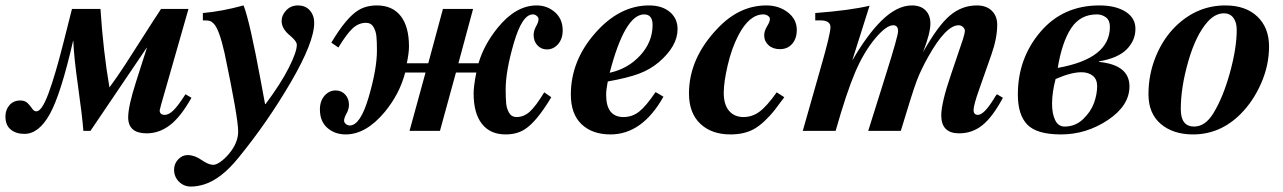

<svg xmlns="http://www.w3.org/2000/svg" viewBox="-68 -482 4725 707"><path d="M615 -135 637 -122Q597 -51 557.5 -21Q518 9 472 9Q404 9 404 -50Q404 -91 433 -181L473 -306H472L265 0H239Q235 -54 219.5 -163.5Q204 -273 202 -331H201Q156 -135 115.5 -62Q75 11 22 11Q-9 11 -28.5 -5Q-48 -21 -48 -53Q-48 -78 -33 -95Q-18 -112 7 -112Q24 -112 34 -102Q44 -92 50.5 -82Q57 -72 66 -72Q86 -72 110.5 -138Q135 -204 165 -322.5Q195 -441 197 -449H302Q312 -294 335 -160Q363 -198 392 -242.5Q421 -287 461 -350Q501 -413 525 -449H626L544 -162Q520 -80 520 -76Q520 -59 539 -59Q553 -59 570 -75Q587 -91 615 -135Z M908 -99H910Q966 -174 995.5 -232.5Q1025 -291 1025 -317Q1025 -330 1000 -351Q969 -376 969 -405Q969 -426 986 -444Q1003 -462 1029 -462Q1057 -462 1073 -443.5Q1089 -425 1089 -398Q1089 -327 1003 -179.5Q917 -32 810 99Q747 177 684 197Q658 205 635 205Q609 205 591 187Q573 169 573 143Q573 121 588 105Q603 89 623 89Q648 89 674 107Q700 125 717 125Q730 125 749 110Q768 95 784 73Q809 38 809 2Q809 -48 759 -286Q739 -375 719 -395Q711 -403 704.5 -405Q698 -407 679 -407V-434Q748 -440 829 -462Q852 -403 893 -180Z M1620 -249H1694Q1714 -317 1764 -379Q1831 -462 1908 -462Q1947 -462 1975.5 -437Q2004 -412 2004 -370Q2004 -339 1987 -319.5Q1970 -300 1946 -300Q1925 -300 1911 -315Q1897 -330 1897 -353Q1897 -369 1906 -385Q1915 -401 1915 -411Q1915 -418 1908.5 -423.5Q1902 -429 1894 -429Q1855 -429 1824.5 -325Q1794 -221 1794 -153Q1794 -119 1796 -100Q1798 -81 1807 -66Q1816 -51 1834 -51Q1861 -51 1883 -71Q1905 -91 1936 -142L1962 -124Q1907 -32 1863 -5Q1834 13 1794 13Q1737 13 1706.5 -26Q1676 -65 1676 -138Q1676 -165 1686 -215H1611L1552 0H1440L1499 -215H1424Q1404 -137 1349 -70Q1280 13 1205 13Q1165 13 1137.5 -11Q1110 -35 1110 -79Q1110 -110 1127 -129.5Q1144 -149 1168 -149Q1189 -149 1203 -134Q1217 -119 1217 -96Q1217 -80 1208 -64Q1199 -48 1199 -38Q1199 -31 1205.5 -25.5Q1212 -20 1220 -20Q1259 -20 1289.5 -124Q1320 -228 1320 -296Q1320 -330 1318 -349Q1316 -368 1307 -383Q1298 -398 1280 -398Q1253 -398 1231 -378Q1209 -358 1178 -307L1152 -325Q1207 -417 1251 -444Q1280 -462 1320 -462Q1377 -462 1407.5 -423Q1438 -384 1438 -311Q1438 -287 1430 -249H1509L1563 -449H1674Z M2346 -143 2375 -126Q2297 13 2180 13Q2113 13 2073.5 -24.5Q2034 -62 2034 -134Q2034 -258 2123.5 -360Q2213 -462 2322 -462Q2370 -462 2398.5 -438Q2427 -414 2427 -375Q2427 -312 2358 -253Q2326 -226 2284.5 -210.5Q2243 -195 2170 -182Q2164 -152 2164 -133Q2164 -51 2228 -51Q2260 -51 2285.5 -71Q2311 -91 2346 -143ZM2335 -390Q2335 -429 2304 -429Q2233 -429 2177 -214Q2245 -229 2290 -278.5Q2335 -328 2335 -390Z M2792 -142 2820 -124Q2795 -90 2782 -73.5Q2769 -57 2747.5 -36.5Q2726 -16 2705 -5Q2670 13 2622 13Q2552 13 2510.5 -26.5Q2469 -66 2469 -138Q2469 -267 2574 -377Q2654 -462 2754 -462Q2800 -462 2833 -436.5Q2866 -411 2866 -372Q2866 -340 2849 -320.5Q2832 -301 2804 -301Q2778 -301 2762 -315.5Q2746 -330 2746 -352Q2746 -368 2756.5 -385Q2767 -402 2767 -412Q2767 -419 2759.5 -424Q2752 -429 2743 -429Q2691 -429 2651 -352Q2626 -304 2611.5 -241.5Q2597 -179 2597 -140Q2597 -97 2616.5 -74Q2636 -51 2670 -51Q2702 -51 2729 -71Q2756 -91 2792 -142Z M3603 -135 3625 -122Q3587 -51 3549.5 -21Q3512 9 3464 9Q3398 9 3398 -57Q3398 -103 3434 -208L3478 -338Q3485 -361 3485 -368Q3485 -376 3478 -382.5Q3471 -389 3462 -389Q3415 -389 3350 -273Q3323 -225 3307.5 -184Q3292 -143 3249 0H3129L3194 -207Q3239 -350 3239 -367Q3239 -389 3221 -389Q3196 -389 3156 -342Q3113 -291 3081 -216Q3049 -141 3009 0H2888L2954 -232Q2990 -357 2990 -382Q2990 -407 2952 -407H2934V-434Q3064 -444 3134 -461L3071 -262H3072Q3125 -353 3176 -404Q3234 -462 3290 -462Q3322 -462 3340 -444Q3358 -426 3358 -395Q3358 -360 3331 -290Q3386 -388 3430 -425Q3474 -462 3529 -462Q3564 -462 3584 -442.5Q3604 -423 3604 -391Q3604 -342 3583 -282L3538 -154Q3517 -95 3517 -77Q3517 -59 3533 -59Q3555 -59 3591 -117Q3597 -128 3603 -135Z M3979 -256V-254Q4091 -243 4091 -164Q4091 -93 4011.5 -40Q3932 13 3839 13Q3750 13 3715 -23Q3680 -59 3680 -134Q3680 -267 3763 -364.5Q3846 -462 3980 -462Q4040 -462 4076.5 -439Q4113 -416 4113 -376Q4113 -333 4081 -300.5Q4049 -268 3979 -256ZM4019 -383Q4019 -407 4004.5 -418Q3990 -429 3971 -429Q3909 -429 3875.5 -377Q3842 -325 3827 -232Q4019 -266 4019 -383ZM3972 -165Q3972 -190 3956 -203Q3940 -216 3914 -216Q3876 -216 3819 -191Q3806 -142 3806 -100Q3806 -63 3817.5 -39.5Q3829 -16 3852 -16Q3892 -16 3920.5 -43.5Q3949 -71 3960.5 -103Q3972 -135 3972 -165Z M4500 -62Q4425 13 4325 13Q4252 13 4206.5 -25.5Q4161 -64 4161 -135Q4161 -208 4188 -274Q4215 -340 4261 -385Q4340 -462 4444 -462Q4519 -462 4562 -421Q4605 -380 4605 -311Q4605 -242 4576 -175.5Q4547 -109 4500 -62ZM4486 -372Q4486 -400 4473.5 -416.5Q4461 -433 4439 -433Q4407 -433 4379 -402Q4336 -354 4308 -257.5Q4280 -161 4280 -80Q4280 -16 4329 -16Q4370 -16 4400 -65Q4436 -124 4461 -214.5Q4486 -305 4486 -372Z"/></svg>

Font: STIX
Style: Bold Italic
Weight: 700
Italic angle: -16.33°
Designer: MicroPress Inc., with final additions and corrections provided by Coen Hoffman, Elsevier (retired)
Version: Version 1.1.1